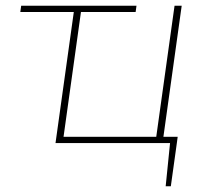

<svg xmlns="http://www.w3.org/2000/svg" viewBox="-20 -500 702 671"><path d="M523 0 590 -480H615L548 0ZM174 0 241 -480H266L199 0ZM191 0 194 -22H601L598 0ZM559 151 575 -7H599L577 151ZM51 -458 54 -480H457L454 -458Z"/></svg>

Font: Exo 2 Thin
Style: Italic
Weight: 250
Italic angle: -8°
Designer: Natanael Gama
Foundry: Natanael Gama
Version: Version 2.010